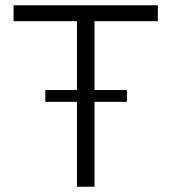

<svg xmlns="http://www.w3.org/2000/svg" viewBox="-20 -710 651 730"><path d="M580.1 -629.4H339.4V-367.7H462.4V-322.8H339.4V0H272.5V-322.8H152.3V-367.7H272.5V-629.4H31.7V-689.9H580.1Z"/></svg>

Font: HK Grotesk Legacy
Style: Regular
Weight: 400
Designer: Alfredo Marco Pradil
Foundry: Hanken Design Co.
Version: Version 2.022;PS 002.022;hotconv 1.0.88;makeotf.lib2.5.64775